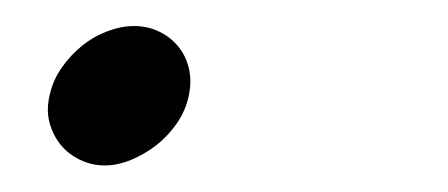

<svg xmlns="http://www.w3.org/2000/svg" viewBox="-20 -157 341 146"><path d="M17.6 -84Q20 -95.7 26.9 -105.5Q33.7 -115.2 42.5 -122.3Q51.3 -129.4 61.8 -133.3Q72.3 -137.2 82 -137.2Q91.8 -137.2 100.3 -133.3Q108.9 -129.4 115 -122.3Q121.1 -115.2 123.5 -105.5Q126 -95.7 123.5 -84Q121.1 -72.8 114.5 -63.2Q107.9 -53.7 98.9 -46.6Q89.8 -39.6 79.6 -35.4Q69.3 -31.2 59.6 -31.2Q49.8 -31.2 41 -35.4Q32.2 -39.6 26.4 -46.6Q20.5 -53.7 17.8 -63.2Q15.1 -72.8 17.6 -84Z"/></svg>

Font: XB Zar
Style: Italic
Weight: 400
Italic angle: -12°
Designer: Behnam
Foundry: Irmug
Version: Version 8.005 2009